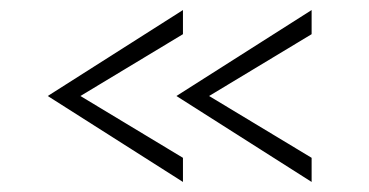

<svg xmlns="http://www.w3.org/2000/svg" viewBox="-20 -450 734 382"><path d="M344 -88 75 -259 344 -430V-382L140 -259L344 -136ZM600 -88 331 -259 600 -430V-382L396 -259L600 -136Z"/></svg>

Font: Antic
Style: Regular
Weight: 400
Designer: Santiago Orozco
Foundry: Typemade
Version: Version 1.0012